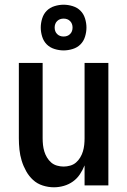

<svg xmlns="http://www.w3.org/2000/svg" viewBox="-20 -787 540 815"><path d="M209 8Q185 8 161.5 0.5Q138 -7 120.5 -23Q103 -39 91 -60.5Q79 -82 72 -105Q65 -128 62.5 -152Q60 -176 60 -200V-520H161V-200Q161 -186 162.5 -172Q164 -158 168 -144.5Q172 -131 179.5 -118.5Q187 -106 197.5 -97Q208 -88 222 -84Q236 -80 250 -80Q264 -80 278 -84Q292 -88 302.5 -97Q313 -106 320.5 -118.5Q328 -131 332 -144.5Q336 -158 337.5 -172Q339 -186 339 -200V-520H440V0H339V-85Q331 -65 319 -47Q307 -29 289.5 -16.5Q272 -4 251 2Q230 8 209 8ZM250 -573Q231 -573 211.5 -579Q192 -585 178.5 -598.5Q165 -612 159 -631.5Q153 -651 153 -670Q153 -689 159 -708.5Q165 -728 178.5 -741.5Q192 -755 211.5 -761Q231 -767 250 -767Q269 -767 288.5 -761Q308 -755 321.5 -741.5Q335 -728 341 -708.5Q347 -689 347 -670Q347 -651 341 -631.5Q335 -612 321.5 -598.5Q308 -585 288.5 -579Q269 -573 250 -573ZM250 -632Q258 -632 265 -634.5Q272 -637 277.5 -642.5Q283 -648 285.5 -655Q288 -662 288 -670Q288 -678 285.5 -685Q283 -692 277.5 -697.5Q272 -703 265 -705.5Q258 -708 250 -708Q242 -708 235 -705.5Q228 -703 222.5 -697.5Q217 -692 214.5 -685Q212 -678 212 -670Q212 -662 214.5 -655Q217 -648 222.5 -642.5Q228 -637 235 -634.5Q242 -632 250 -632Z"/></svg>

Font: Iosevka SS04 Semibold
Style: Regular
Weight: 600
Monospace: yes
Designer: Belleve Invis
Foundry: Belleve Invis
Version: Version 19.0.0; ttfautohint (v1.8.4)